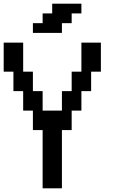

<svg xmlns="http://www.w3.org/2000/svg" viewBox="-20 -1020 644 1040"><path d="M262.7 0H210.9V-158.2V-315.4H184.6H158.2V-368.2V-420.9H131.8H105.5V-473.6V-526.4H79.1H52.7V-579.1V-631.8H26.4H0V-710.9V-789.1H52.7H105.5V-710.9V-631.8H131.8H158.2V-579.1V-526.4H184.6H210.9V-473.6V-420.9H262.7H315.4V-473.6V-526.4H341.8H368.2V-579.1V-631.8H394.5H420.9V-710.9V-789.1H473.6H526.4V-710.9V-631.8H500H473.6V-579.1V-526.4H447.3H420.9V-473.6V-420.9H394.5H368.2V-368.2V-315.4H341.8H315.4V-158.2V0ZM237.3 -841.8H158.2V-868.2V-894.5H184.6H210.9V-920.9V-947.3H237.3H262.7V-973.6V-1000H341.8H420.9V-973.6V-947.3H394.5H368.2V-920.9V-894.5H341.8H315.4V-868.2V-841.8Z"/></svg>

Font: VCR Jazz Mono
Style: Regular
Weight: 400
Version: Version 3.1